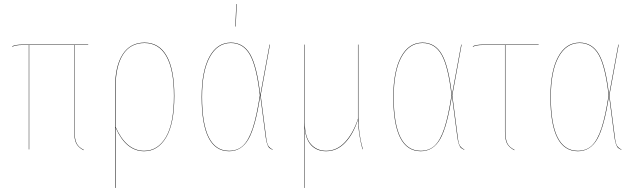

<svg xmlns="http://www.w3.org/2000/svg" viewBox="-20 -737 3140 947"><path d="M415 -515.1H348.1V-86.9Q348.1 -50.8 357.4 -31Q366.7 -11.2 393.1 2L392.1 3.9Q365.2 -10.7 355.7 -30.3Q346.2 -49.8 346.2 -86.9V-515.1H124V0H122.1V-515.1H89.8Q58.1 -515.1 41 -506.8L40 -508.8Q57.1 -517.1 89.8 -517.1H415Z M692.9 -526.9Q765.1 -526.9 802.5 -460.4Q839.8 -394 839.8 -264.2Q839.8 -127 799.3 -59.1Q758.8 8.8 690.9 8.8Q601.6 8.8 550.3 -106.9V189.9H547.9V-309.1Q547.9 -411.6 585.2 -469.2Q622.6 -526.9 692.9 -526.9ZM690.9 6.8Q758.3 6.8 798.1 -60.3Q837.9 -127.4 837.9 -264.2Q837.9 -393.1 800.8 -459Q763.7 -524.9 692.9 -524.9Q623 -524.9 586.7 -468Q550.3 -411.1 550.3 -309.1V-110.8Q602.1 6.8 690.9 6.8Z M1145.5 -716.8H1147.5L1142.6 -606H1140.6ZM1118.7 -526.9Q1180.7 -526.9 1214.1 -468.8Q1247.6 -410.6 1263.7 -268.1L1309.6 -517.1H1311.5L1265.6 -267.1L1292.5 -60.1Q1295.9 -29.8 1303 -18.3Q1310.1 -6.8 1324.7 0V2Q1314.5 -2.9 1309.1 -7.1Q1303.7 -11.2 1298.6 -24.2Q1293.5 -37.1 1290.5 -60.1L1263.7 -266.1Q1240.7 -113.3 1206.3 -52.2Q1171.9 8.8 1109.9 8.8Q974.6 8.8 974.6 -258.8Q974.6 -385.7 1012.7 -456.3Q1050.8 -526.9 1118.7 -526.9ZM1118.7 -524.9Q1052.2 -524.9 1014.4 -455.1Q976.6 -385.3 976.6 -258.8Q976.6 6.8 1109.9 6.8Q1151.4 6.8 1179 -19Q1206.5 -44.9 1226.3 -104.2Q1246.1 -163.6 1261.7 -267.1Q1245.6 -409.2 1212.6 -467Q1179.7 -524.9 1118.7 -524.9Z M1769.5 -1H1767.6Q1747.6 -77.1 1745.6 -147Q1722.7 -75.7 1682.4 -33.4Q1642.1 8.8 1588.4 8.8Q1543.9 8.8 1516.1 -19.5Q1488.3 -47.9 1483.4 -103V57.1V189.9H1481.4V-517.1H1483.4V-133.8Q1483.4 -60.5 1512.5 -26.9Q1541.5 6.8 1588.4 6.8Q1641.6 6.8 1681.6 -35.9Q1721.7 -78.6 1745.6 -150.9V-517.1H1747.6V-160.2Q1747.6 -79.1 1769.5 -1Z M2064 -526.9Q2126 -526.9 2159.4 -468.8Q2192.9 -410.6 2209 -268.1L2254.9 -517.1H2256.8L2210.9 -267.1L2237.8 -60.1Q2241.2 -29.8 2248.3 -18.3Q2255.4 -6.8 2270 0V2Q2259.8 -2.9 2254.4 -7.1Q2249 -11.2 2243.9 -24.2Q2238.8 -37.1 2235.8 -60.1L2209 -266.1Q2186 -113.3 2151.6 -52.2Q2117.2 8.8 2055.2 8.8Q1919.9 8.8 1919.9 -258.8Q1919.9 -385.7 1958 -456.3Q1996.1 -526.9 2064 -526.9ZM2064 -524.9Q1997.6 -524.9 1959.7 -455.1Q1921.9 -385.3 1921.9 -258.8Q1921.9 6.8 2055.2 6.8Q2096.7 6.8 2124.3 -19Q2151.9 -44.9 2171.6 -104.2Q2191.4 -163.6 2207 -267.1Q2190.9 -409.2 2158 -467Q2125 -524.9 2064 -524.9Z M2636.7 -515.1H2472.7V-86.9Q2472.7 -50.8 2481.9 -31Q2491.2 -11.2 2517.6 2L2516.6 3.9Q2489.7 -10.7 2480.2 -30.3Q2470.7 -49.8 2470.7 -86.9V-515.1H2361.8Q2330.1 -515.1 2313 -506.8L2312 -508.8Q2329.1 -517.1 2361.8 -517.1H2636.7Z M2838.9 -526.9Q2900.9 -526.9 2934.3 -468.8Q2967.8 -410.6 2983.9 -268.1L3029.8 -517.1H3031.7L2985.8 -267.1L3012.7 -60.1Q3016.1 -29.8 3023.2 -18.3Q3030.3 -6.8 3044.9 0V2Q3034.7 -2.9 3029.3 -7.1Q3023.9 -11.2 3018.8 -24.2Q3013.7 -37.1 3010.7 -60.1L2983.9 -266.1Q2960.9 -113.3 2926.5 -52.2Q2892.1 8.8 2830.1 8.8Q2694.8 8.8 2694.8 -258.8Q2694.8 -385.7 2732.9 -456.3Q2771 -526.9 2838.9 -526.9ZM2838.9 -524.9Q2772.5 -524.9 2734.6 -455.1Q2696.8 -385.3 2696.8 -258.8Q2696.8 6.8 2830.1 6.8Q2871.6 6.8 2899.2 -19Q2926.8 -44.9 2946.5 -104.2Q2966.3 -163.6 2981.9 -267.1Q2965.8 -409.2 2932.9 -467Q2899.9 -524.9 2838.9 -524.9Z"/></svg>

Font: Fira Sans Compressed Two
Style: Regular
Weight: 100
Width: 1
Designer: Carrois Corporate & Edenspiekermann AG
Foundry: Carrois Corporate GbR & Edenspiekermann AG
Version: Version 4.203;PS 004.203;hotconv 1.0.88;makeotf.lib2.5.64775